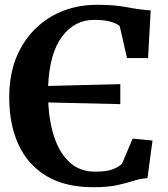

<svg xmlns="http://www.w3.org/2000/svg" viewBox="-20 -771 703 802"><path d="M369 11Q253 11 175 -35.2Q97 -81.5 57.8 -165.8Q18.5 -250 18.5 -364.5Q18.5 -483 66.5 -569.8Q114.5 -656.5 197.5 -703.8Q280.5 -751 386 -751Q458 -751 510.8 -740.8Q563.5 -730.5 609.5 -727.5L598.5 -528.5H510.5L480 -662Q470 -672 443 -680Q416 -688 372.5 -688Q292 -688 239.5 -618.5Q187 -549 181 -412L482.5 -419.5V-336L181.5 -343Q185.5 -260 208 -194.5Q230.5 -129 272.5 -91.5Q314.5 -54 377 -54Q426.5 -54 450.8 -63.8Q475 -73.5 489.5 -86.5L534 -192L617 -184L596 -27Q564 -24.5 535.8 -15.2Q507.5 -6 469.2 2.5Q431 11 369 11Z"/></svg>

Font: Merriweather
Style: Bold
Weight: 700
Designer: Eben Sorkin
Foundry: Eben Sorkin
Version: Version 2.100; ttfautohint (v1.7.19-72a1) -l 8 -r 50 -G 200 